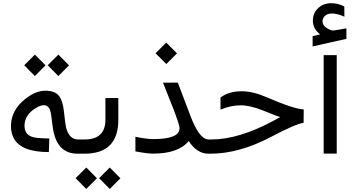

<svg xmlns="http://www.w3.org/2000/svg" viewBox="-20 -971 2225 1213"><path d="M479.5 -89.8Q489.3 -89.8 489.3 -54.7V-43Q489.3 0 479.5 0H469.7Q335 0 313 -169.9L302.7 -247.1Q294.4 -306.6 257.3 -306.6Q236.3 -306.6 206.5 -288.6Q135.3 -245.1 134.8 -176.8Q134.3 -107.9 213.4 -100.1Q247.1 -96.7 291.5 -96.2L288.6 -10.3Q200.2 -10.3 143.6 -32.7Q49.3 -70.8 49.3 -174.8Q49.3 -274.4 140.1 -346.2Q205.6 -397.9 265.6 -397.9Q330.1 -397.9 355 -362.3Q376.5 -332 383.3 -270.5Q394 -177.2 397.5 -164.6Q417.5 -89.8 474.1 -89.8ZM281.3 -558.7 348.7 -626.1 416.1 -558.2 348.7 -490.8ZM133 -558.7 200.4 -626.1 267.8 -558.2 200.4 -490.8Z M513.7 0H471.7Q433.6 0 433.6 -43V-52.2Q433.6 -89.8 471.7 -89.8H513.7Q646 -89.8 646 -214.4V-351.6H727.5V-213.9Q727.5 0 513.7 0ZM606 154.7 673.4 87.3 740.8 155.2 673.4 222.6ZM457.7 154.7 525.1 87.3 592.5 155.2 525.1 222.6Z M945.8 -0.5Q909.7 -0.5 835.4 -14.6V-106.9Q906.2 -92.3 948.2 -92.3Q1114.3 -92.3 1114.3 -160.6Q1114.3 -184.6 1069.8 -296.9L1009.8 -448.7L1103.5 -449.2L1182.6 -240.2Q1239.3 -89.8 1297.9 -89.8H1307.6Q1317.4 -89.8 1317.4 -52.2V-43Q1317.9 0 1307.6 0H1297.9Q1223.1 0 1172.4 -80.1Q1106.9 0 945.8 -0.5ZM962.7 -634.4 1030.1 -701.8 1098.1 -633.9 1030.7 -566.5Z M1300.8 0Q1262.7 0 1262.7 -43V-52.2Q1262.7 -89.8 1300.8 -89.8H1315.4Q1490.2 -89.8 1713.9 -211.4L1750 -231Q1737.3 -234.4 1644.5 -272Q1562 -305.2 1501 -305.7Q1438 -305.7 1373 -278.3V-355Q1424.3 -394 1504.9 -394.5Q1577.1 -394.5 1663.1 -357.4Q1836.4 -282.2 1898.9 -279.8L1897.9 -194.8Q1853 -190.9 1690.9 -105.5Q1490.7 0 1309.6 0Z M2024.9 -622.6H2107.4V-0.4H2024.9ZM2002.4 -753.4Q1956.5 -789.1 1956.5 -841.8Q1956.5 -884.8 1985.4 -915Q2019 -950.7 2071.8 -950.7Q2118.2 -950.7 2155.3 -929.7L2155.8 -865.7Q2110.4 -885.7 2078.6 -885.7Q2047.9 -885.7 2031.2 -869.1Q2017.6 -855 2017.6 -835.4Q2018.6 -798.8 2073.7 -779.8Q2079.1 -777.8 2085.4 -778.3Q2109.4 -781.2 2168.5 -792V-725.6L1955.1 -677.7V-742.7Z"/></svg>

Font: Dirooz
Style: Regular
Weight: 400
Foundry: DejaVu fonts team - Redesigned by Saber Rastikerdar
Version: Version 0.2.1